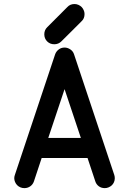

<svg xmlns="http://www.w3.org/2000/svg" viewBox="-20 -948 650 967"><path d="M150.9 -34.7Q145.5 -19 132.6 -9.8Q119.6 -0.5 102.5 -0.5Q91.8 -0.5 82.3 -4.6Q72.8 -8.8 66.2 -15.6Q59.6 -22.5 55.7 -31.7Q51.8 -41 51.8 -50.3Q51.8 -58.1 54.7 -66.4L257.8 -674.8Q263.2 -689.5 275.9 -699Q288.6 -708.5 305.2 -708.5Q320.3 -708.5 334.2 -699.2Q348.1 -689.9 353 -674.3L555.7 -66.4Q557.1 -62 557.6 -57.9Q558.1 -53.7 558.1 -49.8Q558.1 -39.6 554 -30.3Q549.8 -21 543 -14.6Q536.1 -8.3 526.9 -4.4Q517.6 -0.5 507.8 -0.5Q490.2 -0.5 477.5 -10Q464.8 -19.5 460 -34.7L420.9 -152.3H189.9ZM387.2 -253.4 305.2 -499 223.1 -253.4ZM289.6 -740.2Q274.9 -725.1 253.4 -725.1Q231.9 -725.1 217.5 -739.5Q203.1 -753.9 203.1 -775.4Q203.1 -796.9 218.3 -811.5L319.3 -912.6Q333 -927.7 355.5 -927.7Q365.2 -927.7 374.8 -923.6Q384.3 -919.4 390.9 -912.8Q397.5 -906.2 401.6 -896.7Q405.8 -887.2 405.8 -877.4Q405.8 -854.5 391.1 -841.3L340.3 -790.5Z"/></svg>

Font: TGL 0-17
Style: Regular
Weight: 400
Designer: Peter Wiegel
Foundry: Peter Wiegel
Version: Version 1.003 2010